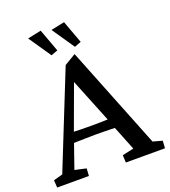

<svg xmlns="http://www.w3.org/2000/svg" viewBox="-161 -1027 1010 1143"><g transform="rotate(-20 344.5 -455.5)"><path d="M3 0H204L207 -47L135 -63L188 -215C236 -216 280 -218 323 -218C364 -218 405 -217 447 -216L508 -63L436 -47L438 0H686L689 -47L630 -63L372 -711L300 -668L58 -63L0 -47ZM144 -893 241 -751 283 -767 230 -911ZM210 -278 312 -556 424 -278C397 -277 363 -276 323 -276C276 -276 239 -277 210 -278ZM292 -893 389 -751 431 -767 378 -911Z"/></g></svg>

Font: TPK Tissa Web Medium
Style: Regular
Weight: 500
Designer: Jacques Le Bailly, Suppakit Chalermlarp | Katatrad Co.,Ltd.
Foundry: Jacques Le Bailly, Cadson Demak Co.,Ltd.
Version: Version 5.000;Glyphs 3.1.2 (3151)